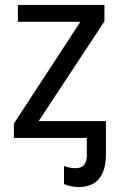

<svg xmlns="http://www.w3.org/2000/svg" viewBox="-20 -556 510 774"><path d="M401 -470 136 -68H407V65Q407 198 296 198Q269 198 238 186V113Q261 122 285 122Q330 122 330 70V0H36V-58L304 -468H52V-536H401Z"/></svg>

Font: Noto Sans Display
Style: Regular
Weight: 400
Designer: Monotype Design team
Foundry: Monotype Imaging Inc.
Version: Version 1.000